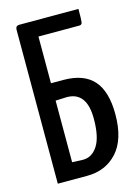

<svg xmlns="http://www.w3.org/2000/svg" viewBox="-109 -761 592 822"><g transform="rotate(-15 187.5 -350.0)"><path d="M126 -423H180Q271 -423 314.5 -374Q358 -325 358 -224Q358 -113 307 -56.5Q256 0 173 0H43V-684Q44 -700 60 -700H322Q322 -650 320 -640Q318 -630 307 -630H126ZM126 -73Q163 -71 174 -71Q214 -71 239 -109.5Q264 -148 264 -229Q264 -348 176 -348L126 -346Z"/></g></svg>

Font: Yanone Kaffeesatz
Style: Regular
Weight: 400
Designer: Yanone (Cyrillic: Daniel Pouzeot)
Foundry: Yanone
Version: Version 1.003;PS 001.003;hotconv 1.0.88;makeotf.lib2.5.64775